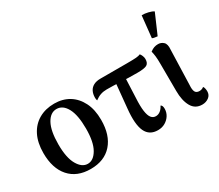

<svg xmlns="http://www.w3.org/2000/svg" viewBox="-133 -1067 1582 1385"><g transform="rotate(-30 657.5 -374.5)"><path d="M278 14Q164 14 101 -57.5Q38 -129 38 -256Q38 -342 68.5 -402.5Q99 -463 154.5 -495Q210 -527 283 -527Q353 -527 405.5 -495Q458 -463 488.5 -402.5Q519 -342 519 -256Q519 -129 455.5 -57.5Q392 14 278 14ZM278 -29Q326 -29 359.5 -87Q393 -145 393 -256Q393 -369 361.5 -427Q330 -485 278 -485Q227 -485 195 -427Q163 -369 163 -256Q163 -145 196.5 -87Q230 -29 278 -29Z M838 14Q767 14 739 -45.5Q711 -105 724 -232L746 -459H823L815 -269Q811 -199 817 -158Q823 -117 837.5 -99Q852 -81 875 -81Q895 -81 912.5 -94.5Q930 -108 941 -131Q949 -128 952.5 -119Q956 -110 956 -97Q956 -67 940.5 -42Q925 -17 898.5 -1.5Q872 14 838 14ZM564 -392Q560 -403 560 -416Q560 -447 571.5 -469.5Q583 -492 606 -504Q629 -516 663 -516H886Q938 -516 961 -518Q984 -520 996 -526Q1003 -519 1009 -504.5Q1015 -490 1015 -477Q1015 -442 994 -430.5Q973 -419 917 -419Q841 -419 779 -422.5Q717 -426 663 -426Q635 -426 611.5 -418Q588 -410 564 -392Z M1207 14Q1148 14 1120 -36Q1092 -86 1092 -166L1091 -391Q1091 -432 1088 -456.5Q1085 -481 1080 -500Q1099 -514 1114 -519Q1129 -524 1147 -524Q1172 -524 1191 -506.5Q1210 -489 1206 -444L1197 -155Q1194 -117 1203 -99Q1212 -81 1238 -81Q1247 -81 1256.5 -84Q1266 -87 1274 -94Q1280 -87 1282.5 -74.5Q1285 -62 1285 -52Q1285 -21 1261.5 -3.5Q1238 14 1207 14ZM1173 -574Q1163 -575 1150 -577Q1137 -579 1130 -583L1149 -763Q1173 -764 1202 -757Q1231 -750 1245 -740Z"/></g></svg>

Font: Arima SemiBold
Style: Regular
Weight: 600
Designer: Joana Correia and Natanael Gama
Foundry: NDISCOVER
Version: Version 1.101;gftools[0.9.23]